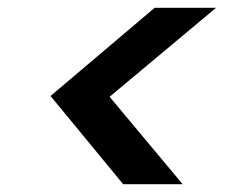

<svg xmlns="http://www.w3.org/2000/svg" viewBox="-20 -597 611 494"><path d="M536 -577 262 -348 450 -123H297L110 -350L378 -577Z"/></svg>

Font: DM Sans 18pt SemiBold
Style: Italic
Weight: 600
Italic angle: -10°
Designer: Colophon Foundry, Jonny Pinhorn
Foundry: Colophon Foundry
Version: Version 4.004;gftools[0.9.30]